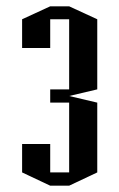

<svg xmlns="http://www.w3.org/2000/svg" viewBox="-20 -552 378 608"><path d="M50 -96H139V-6H199V-227H139V-269H199V-491H139V-400H50V-491L139 -532H199L288 -491V-269L199 -248L288 -227V-6L199 36H139L50 -6Z"/></svg>

Font: Frankia
Style: Regular
Weight: 400
Version: Version 001.000